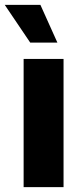

<svg xmlns="http://www.w3.org/2000/svg" viewBox="-45 -774 336 794"><path d="M52.7 -530.3H217.8V0H52.7ZM-25.4 -753.9H122.1L192.4 -597.7H80.1Z"/></svg>

Font: Pretendard JP ExtraBold
Style: Regular
Weight: 800
Designer: Base glyphs from Inter by Rasmus Andersson; Hangeul glyphs from Noto Sans CJK(Source Han Sans) by Jang Soo-young and Kan
Foundry: Kil Hyung-jin
Version: Version 1.309